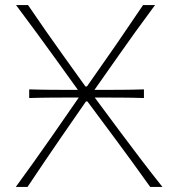

<svg xmlns="http://www.w3.org/2000/svg" viewBox="-20 -733 699 753"><path d="M42 0Q76.5 -47.5 111.5 -96.2Q146.5 -145 184 -199L289 -350.5H261.5Q225 -350.5 182.8 -350.2Q140.5 -350 94.5 -348.5V-382.5Q140.5 -381 182.8 -380.8Q225 -380.5 261.5 -380.5H285.5L199.5 -500Q163 -550.5 125.5 -601.8Q88 -653 43 -713H90Q126 -660 161.5 -609.2Q197 -558.5 230 -512.5L315 -394H321L404.5 -513.5Q437 -559.5 471.5 -610.8Q506 -662 541 -713H588Q547.5 -658.5 511.2 -608.2Q475 -558 445 -515L350.5 -380.5H377.5Q414.5 -380.5 456.8 -380.8Q499 -381 544.5 -382.5V-348.5Q499 -350 456.8 -350.2Q414.5 -350.5 377.5 -350.5H351.5L449.5 -218.5Q492 -161.5 532 -109Q572 -56.5 617 0H569Q531.5 -52.5 497 -100Q462.5 -147.5 430 -191L323 -335H317L217 -190.5Q185 -144 154 -98.2Q123 -52.5 88 0Z"/></svg>

Font: Commissioner Flair Thin
Style: Regular
Weight: 100
Designer: Kostas Bartsokas
Foundry: Kostas Bartsokas
Version: Version 1.000; ttfautohint (v1.8.3)